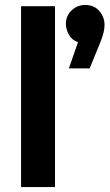

<svg xmlns="http://www.w3.org/2000/svg" viewBox="-20 -755 442 775"><path d="M65 0V-730H202V0ZM258 -479 295 -585Q270 -593 258 -615Q246 -637 246 -659Q246 -691 269 -713Q292 -735 324 -735Q360 -735 381 -710.5Q402 -686 402 -654Q402 -627 386 -587L342 -479Z"/></svg>

Font: MuseoModerno Thin SemiBold
Style: Regular
Weight: 600
Version: Version 1.003